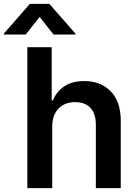

<svg xmlns="http://www.w3.org/2000/svg" viewBox="-75 -971 708 991"><path d="M191.8 -727.3V-452.8H198.2Q217 -499.3 257.3 -525.9Q297.6 -552.6 360.4 -552.6Q444.6 -552.6 496.8 -499.3Q548.3 -446.7 548.3 -347.3V0H419.7V-327.4Q419.7 -383.9 392.2 -413.9Q364.7 -443.9 312.5 -443.9Q284.4 -443.9 262.4 -434.7Q240.4 -425.4 225.3 -408.9Q210.2 -392.4 202.4 -369.7Q194.6 -346.9 194.6 -319.6V0H66.1V-727.3ZM-55 -797.6 79.2 -951H179.7L314.3 -797.6V-792.6H201.7L129.6 -883.5L57.5 -792.6H-55Z"/></svg>

Font: Inter P Semi Bold
Style: Regular
Weight: 600
Designer: Rasmus Andersson
Foundry: rsms
Version: Version 3.018;git-588b23468